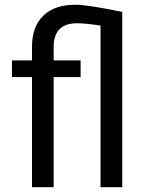

<svg xmlns="http://www.w3.org/2000/svg" viewBox="-20 -780 608 800"><path d="M315.9 -459H203.6V0H113.3V-459H29.8V-528.3H113.3V-587.9Q114.3 -670.9 161.4 -715.6Q208.5 -760.3 293.9 -760.3Q343.3 -760.3 489.3 -730.5V0H398.9V-673.3Q337.9 -683.1 300.8 -683.1Q205.1 -683.1 203.6 -586.9V-528.3H315.9Z"/></svg>

Font: Roboto21382017
Style: Regular
Weight: 400
Designer: Christian Robertson
Foundry: Google
Version: Version 2.138; 2017